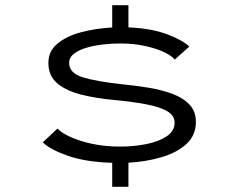

<svg xmlns="http://www.w3.org/2000/svg" viewBox="-20 -720 908 740"><path d="M412.5 0V-92.5Q310 -95.5 241 -119.8Q172 -144 145 -171.5L201.5 -224.5Q217.5 -207.5 253 -191.5Q288.5 -175.5 337.5 -165.2Q386.5 -155 442.5 -155Q496.5 -155 544.5 -164.8Q592.5 -174.5 622.8 -195Q653 -215.5 653 -247Q653 -275 623.8 -291.8Q594.5 -308.5 542.2 -318.2Q490 -328 422 -334.5Q353.5 -340.5 295.2 -354.8Q237 -369 201.8 -398Q166.5 -427 166.5 -478Q166.5 -523.5 202.2 -552.5Q238 -581.5 294.2 -596.2Q350.5 -611 412.5 -614V-700H475V-614.5Q567 -610.5 627.8 -586.5Q688.5 -562.5 709.5 -540.5L653.5 -490.5Q639.5 -507 608.2 -521Q577 -535 534.2 -543.8Q491.5 -552.5 443.5 -552.5Q411 -552.5 376.5 -548.5Q342 -544.5 312.5 -535.8Q283 -527 264.8 -512.8Q246.5 -498.5 246.5 -477.5Q246.5 -437.5 301 -421.5Q355.5 -405.5 448.5 -395.5Q499 -390.5 549.5 -382.5Q600 -374.5 642 -359.2Q684 -344 709.5 -317.8Q735 -291.5 735 -250.5Q735 -198 698 -164.5Q661 -131 601.5 -113.8Q542 -96.5 475 -93V0Z"/></svg>

Font: Trispace SemiExpanded Light
Style: Regular
Weight: 300
Width: 6
Designer: Tyler Finck
Foundry: Etcetera Type Company
Version: Version 1.210; ttfautohint (v1.8.3)